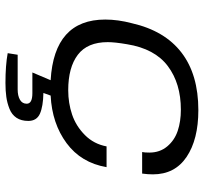

<svg xmlns="http://www.w3.org/2000/svg" viewBox="-42 -536 757 714"><g transform="rotate(90 337.0 -179.5)"><path d="M289.1 179.2Q223.6 179.2 178.2 170.9L184.1 133.8H313Q336.9 133.8 351.6 125.2Q366.2 116.7 366.2 100.1Q366.2 79.1 327.1 79.1H250L278.8 11.2Q53.2 -2 53.2 -191.9Q53.2 -239.3 66.9 -291Q94.7 -413.1 176.3 -475.6Q257.8 -538.1 390.1 -538.1Q499 -538.1 564 -494.4Q628.9 -450.7 628.9 -369.1Q628.9 -350.6 626 -329.1H545.9Q547.9 -337.9 547.9 -356Q547.9 -395 524.9 -422.4Q502 -449.7 467 -461.4Q432.1 -473.1 388.2 -473.1Q291 -473.1 226.3 -424.6Q161.6 -376 145 -272.9Q137.2 -227.5 137.2 -201.2Q137.2 -125.5 184.3 -89.8Q231.4 -54.2 315.9 -54.2Q363.8 -54.2 406.5 -68.6Q449.2 -83 482.7 -116.2Q516.1 -149.4 524.9 -196.8H602.1Q585.9 -102.1 512.9 -48.1Q439.9 5.9 335.9 11.2L326.2 38.1Q376.5 39.1 403.3 51Q430.2 63 430.2 94.2Q430.2 120.6 418.5 138.2Q406.7 155.8 385 164.3Q363.3 172.9 340.8 176Q318.4 179.2 289.1 179.2Z"/></g></svg>

Font: Archivo Expanded Light
Style: Italic
Weight: 300
Width: 7
Italic angle: -10°
Designer: Hector Gatti
Foundry: Omnibus-Type
Version: Version 2.001